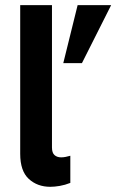

<svg xmlns="http://www.w3.org/2000/svg" viewBox="-20 -717 452 747"><path d="M175.8 9.8Q125.4 9.8 92 -20.9Q58.6 -51.6 58.6 -118.6V-697H182.2V-143Q182.2 -122.4 192.1 -113.6Q202 -104.8 217.8 -104.8Q226.2 -104.8 235.1 -106.5Q244 -108.2 253.6 -111V-5.4Q233 2.8 212.5 6.3Q192 9.8 175.8 9.8ZM226.2 -471.4 282 -697H412.4L298.8 -471.4Z"/></svg>

Font: Hanken Grotesk
Style: Regular
Weight: 400
Designer: Alfredo Marco Pradil
Foundry: Hanken Design Co.
Version: Version 3.013